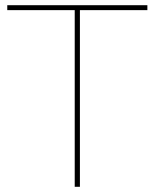

<svg xmlns="http://www.w3.org/2000/svg" viewBox="-20 -720 596 740"><path d="M268 0V-690L277 -681H8V-700H548V-681H279L288 -690V0Z"/></svg>

Font: Montserrat Thin
Style: Regular
Weight: 100
Designer: Julieta Ulanovsky
Foundry: Julieta Ulanovsky
Version: Version 9.000